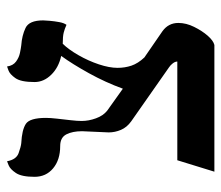

<svg xmlns="http://www.w3.org/2000/svg" viewBox="-62 -571 633 549"><g transform="rotate(-90 254.5 -296.5)"><path d="M364.7 -200.2 439.9 -148.4Q463.4 -131.3 463.4 -103Q463.4 -80.6 452.1 -57.9Q440.9 -35.2 426.8 -19Q412.6 -2.9 400.4 0H38.1L70.8 -106H353Q353 -112.3 347.9 -118.9Q342.8 -125.5 336.9 -129.4L182.1 -237.8Q165 -250 157.7 -267.1Q150.4 -284.2 150.4 -302.2L153.8 -378.4Q153.8 -405.8 144.8 -423.3Q135.7 -440.9 111.3 -440.9Q71.8 -440.9 47.6 -461.2Q23.4 -481.4 23.4 -514.2Q23.4 -551.3 34.4 -567.6Q45.4 -584 56.6 -588.4Q67.9 -592.8 67.9 -592.8Q72.8 -566.4 91.1 -559.8Q109.4 -553.2 119.6 -552.2Q157.7 -550.3 174.8 -539.1Q191.9 -527.8 191.9 -481.4Q191.9 -469.2 189.7 -449.7Q187.5 -430.2 185.3 -411.1Q183.1 -392.1 183.1 -379.4Q183.1 -359.4 190.7 -338.6Q198.2 -317.9 212.4 -306.6L275.4 -261.7Q293.5 -311.5 319.6 -358.6Q345.7 -405.8 369.1 -438Q335.9 -445.3 315.2 -466.6Q294.4 -487.8 294.4 -514.2Q294.4 -553.2 305.7 -569.1Q316.9 -585 327.9 -588.9Q338.9 -592.8 338.9 -592.8Q341.3 -575.7 353 -567.1Q364.7 -558.6 377.9 -555.9Q391.1 -553.2 399.4 -552.2Q427.2 -550.3 449 -540Q470.7 -529.8 470.7 -489.7Q470.7 -484.4 469.5 -470.7Q468.3 -457 465.8 -443.6Q463.4 -430.2 458 -422.9Q446.3 -428.2 435.5 -430.9Q424.8 -433.6 403.8 -433.6Q387.2 -416.5 371.1 -388.4Q355 -360.4 345 -330.3Q335 -300.3 335 -276.9Q335 -255.9 341.3 -237.1Q347.7 -218.3 364.7 -200.2Z"/></g></svg>

Font: Kurinto Seri
Style: Regular
Weight: 400
Designer: Kurinto was developed by Clint Goss from a range of fonts that are compatible with the SIL Open Font License Version 1.1
Foundry: Clinton F. Goss
Version: Version 2.196; July 25, 2020